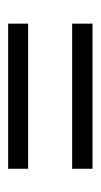

<svg xmlns="http://www.w3.org/2000/svg" viewBox="92 -520 247 471"><g transform="rotate(-90 215.5 -284.5)"><path d="M393 -231V-181H37V-231ZM393 -388V-339H37V-388Z"/></g></svg>

Font: Mukta Mahee Light
Style: Regular
Weight: 300
Designer: Shuchita Grover, Noopur Datye, Girish Dalvi, Yashodeep Gholap
Foundry: Ek Type
Version: Version 2.538;PS 1.000;hotconv 16.6.51;makeotf.lib2.5.65220;